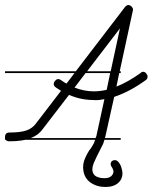

<svg xmlns="http://www.w3.org/2000/svg" viewBox="-20 -571 608 765"><path d="M461 -280H455L444 -226Q488 -243 540 -280Q544 -285 551 -285Q557 -285 562.5 -278.5Q568 -272 568 -266Q568 -257 561 -252Q498 -206 435 -185L400 -28L398 -21H461V-14H396L391 2Q359 64 353 80Q348 93 348 103V107Q350 125 363.5 132Q377 139 396 139Q415 139 424 130Q432 122 432 112V110Q431 103 426 96Q421 89 421 83V81Q421 76 425 72Q430 67 438 67Q444 67 448.5 71Q453 75 457 81.5Q461 88 463.5 96Q466 104 467 110Q468 116 468 120Q468 142 452 157Q433 174 400 174Q366 174 341 156.5Q316 139 312 107Q311 102 311 96Q311 83 315 70Q322 50 335 29Q341 22 345.5 14.5Q350 7 354 0Q355 -3 359 -14H81Q73 -12 64 -11Q44 -8 18 -8Q7 -8 3 -14H0V-21V-25Q0 -43 18 -43Q60 -43 84.5 -51Q109 -59 124 -80L223 -209L213 -216Q207 -219 202 -223Q194 -229 194 -236Q194 -243 200 -249.5Q206 -256 212 -256Q218 -256 226.5 -249.5Q235 -243 245 -238L277 -280H0V-287H282L478 -543Q485 -551 491 -551Q498 -551 504 -545Q510 -539 510 -532L457 -287H461ZM364 -29 396 -176Q381 -173 374.5 -172.5Q368 -172 363 -172Q334 -172 308.5 -176.5Q283 -181 255 -193L152 -59Q142 -45 129 -35Q118 -27 103 -21H361Q362 -24 364 -29ZM277 -222Q316 -207 354 -207Q365 -207 378 -208.5Q391 -210 405 -213L419 -280H321ZM458 -458 327 -287H421Z"/></svg>

Font: Gruenewald VA 3. Klasse
Style: Regular
Weight: 400
Designer: Peter Wiegel
Foundry: Peter Wiegel, nach dem Schriftentwurf von Dr. H. Gr¸newald
Version: Version 0.007